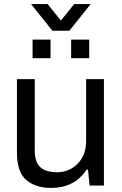

<svg xmlns="http://www.w3.org/2000/svg" viewBox="-20 -917 602 949"><path d="M232 12Q156.5 12 110.1 -27.2Q63.8 -66.4 63.8 -162.7V-526H151.8V-174.6Q151.8 -131.2 165.8 -107.6Q179.8 -84.1 205 -74.8Q230.2 -65.6 262.9 -65.6Q300.5 -65.6 333 -83.9Q365.5 -102.2 385.6 -136.4Q405.6 -170.7 405.6 -216.8V-526H493.6V0H423L414.8 -78.7H407.8Q376.7 -31.2 332.1 -9.6Q287.6 12 232 12ZM141 -629.5V-721.2H229.8V-629.5ZM331.6 -629.5V-721.2H420.9V-629.5ZM133.6 -897H215.2L303 -788.4L258.9 -787.9L346.6 -897H428.3L322.8 -765H239.1Z"/></svg>

Font: Archivo Variable SemiBold
Style: Regular
Weight: 600
Designer: Hector Gatti
Foundry: Omnibus-Type
Version: Version 2.001